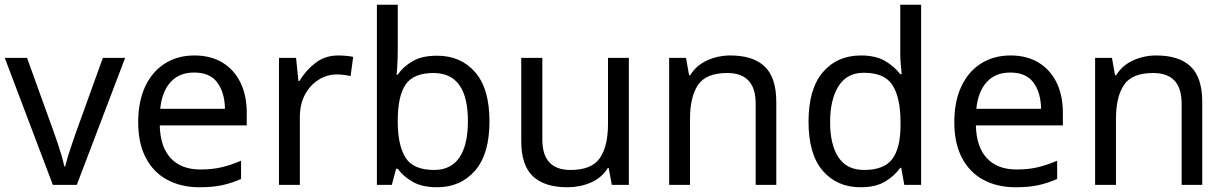

<svg xmlns="http://www.w3.org/2000/svg" viewBox="-20 -780 5173 810"><path d="M203 0 0 -536H94L208 -220Q216 -198 225 -171Q234 -144 241 -119.5Q248 -95 251 -78H255Q259 -95 266.5 -120Q274 -145 283.5 -172Q293 -199 300 -220L414 -536H508L304 0Z M800 -546Q869 -546 918.5 -516Q968 -486 994.5 -431.5Q1021 -377 1021 -304V-251H654Q656 -160 700.5 -112.5Q745 -65 825 -65Q876 -65 915.5 -74.5Q955 -84 997 -102V-25Q956 -7 916 1.5Q876 10 821 10Q745 10 686.5 -21Q628 -52 595.5 -113.5Q563 -175 563 -264Q563 -352 592.5 -415Q622 -478 675.5 -512Q729 -546 800 -546ZM799 -474Q736 -474 699.5 -433.5Q663 -393 656 -321H929Q928 -389 897 -431.5Q866 -474 799 -474Z M1407 -546Q1422 -546 1439.5 -544.5Q1457 -543 1470 -540L1459 -459Q1446 -462 1430.5 -464Q1415 -466 1401 -466Q1360 -466 1324 -443.5Q1288 -421 1266.5 -380.5Q1245 -340 1245 -286V0H1157V-536H1229L1239 -438H1243Q1269 -482 1310 -514Q1351 -546 1407 -546Z M1658 -575Q1658 -541 1656.5 -511.5Q1655 -482 1653 -465H1658Q1681 -499 1721 -522Q1761 -545 1824 -545Q1924 -545 1984.5 -475.5Q2045 -406 2045 -268Q2045 -130 1984 -60Q1923 10 1824 10Q1761 10 1721 -13Q1681 -36 1658 -68H1651L1633 0H1570V-760H1658ZM1809 -472Q1724 -472 1691 -423Q1658 -374 1658 -271V-267Q1658 -168 1690.5 -115.5Q1723 -63 1811 -63Q1883 -63 1918.5 -116Q1954 -169 1954 -269Q1954 -472 1809 -472Z M2633 -536V0H2561L2548 -71H2544Q2518 -29 2472 -9.5Q2426 10 2374 10Q2277 10 2228 -36.5Q2179 -83 2179 -185V-536H2268V-191Q2268 -63 2387 -63Q2476 -63 2510.5 -113Q2545 -163 2545 -257V-536Z M3061 -546Q3157 -546 3206 -499.5Q3255 -453 3255 -349V0H3168V-343Q3168 -472 3048 -472Q2959 -472 2925 -422Q2891 -372 2891 -278V0H2803V-536H2874L2887 -463H2892Q2918 -505 2964 -525.5Q3010 -546 3061 -546Z M3611 10Q3511 10 3451 -59.5Q3391 -129 3391 -267Q3391 -405 3451.5 -475.5Q3512 -546 3612 -546Q3674 -546 3713.5 -523Q3753 -500 3778 -467H3784Q3783 -480 3780.5 -505.5Q3778 -531 3778 -546V-760H3866V0H3795L3782 -72H3778Q3754 -38 3714 -14Q3674 10 3611 10ZM3625 -63Q3710 -63 3744.5 -109.5Q3779 -156 3779 -250V-266Q3779 -366 3746 -419.5Q3713 -473 3624 -473Q3553 -473 3517.5 -416.5Q3482 -360 3482 -265Q3482 -169 3517.5 -116Q3553 -63 3625 -63Z M4243 -546Q4312 -546 4361.5 -516Q4411 -486 4437.5 -431.5Q4464 -377 4464 -304V-251H4097Q4099 -160 4143.5 -112.5Q4188 -65 4268 -65Q4319 -65 4358.5 -74.5Q4398 -84 4440 -102V-25Q4399 -7 4359 1.5Q4319 10 4264 10Q4188 10 4129.5 -21Q4071 -52 4038.5 -113.5Q4006 -175 4006 -264Q4006 -352 4035.5 -415Q4065 -478 4118.5 -512Q4172 -546 4243 -546ZM4242 -474Q4179 -474 4142.5 -433.5Q4106 -393 4099 -321H4372Q4371 -389 4340 -431.5Q4309 -474 4242 -474Z M4858 -546Q4954 -546 5003 -499.5Q5052 -453 5052 -349V0H4965V-343Q4965 -472 4845 -472Q4756 -472 4722 -422Q4688 -372 4688 -278V0H4600V-536H4671L4684 -463H4689Q4715 -505 4761 -525.5Q4807 -546 4858 -546Z"/></svg>

Font: Noto Sans Saurashtra
Style: Regular
Weight: 400
Designer: Monotype Design Team
Foundry: Monotype Imaging Inc.
Version: Version 2.001; ttfautohint (v1.8.4.7-5d5b)